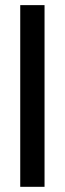

<svg xmlns="http://www.w3.org/2000/svg" viewBox="-20 -721 249 741"><path d="M58.1 0V-701.2H151.9V0Z"/></svg>

Font: LT Superior Med
Style: Regular
Weight: 500
Designer: Daniel Lyons
Foundry: LyonsType
Version: Version 1.000